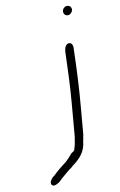

<svg xmlns="http://www.w3.org/2000/svg" viewBox="-129 -711 602 965"><g transform="rotate(-15 171.5 -229.0)"><path d="M20 196C30 203 45 195 57 189C77 172 100 157 122 141H123C133 136 139 131 146 125H147C183 103 217 74 226 22V21C228 14 231 8 232 1V-1C233 -3 234 -6 235 -9L256 -129C275 -234 289 -337 300 -436C304 -457 299 -473 283 -473C269 -473 259 -457 256 -438L255 -430C245 -349 236 -270 221 -184L192 -17C191 -13 191 -10 189 -4C188 2 186 8 184 15C182 28 176 38 173 48C171 58 160 61 154 64C143 75 130 88 115 99C90 115 62 133 40 152H39L28 160C16 171 9 188 20 196ZM297 -635C295 -621 304 -610 318 -610C329 -610 341 -620 343 -632C345 -644 337 -656 324 -656H323L321 -657C310 -656 299 -648 297 -635Z"/></g></svg>

Font: Scribbler
Style: LtIta
Weight: 300
Designer: Mew Too
Foundry: Cannot Into Space Fonts
Version: Version 1.001